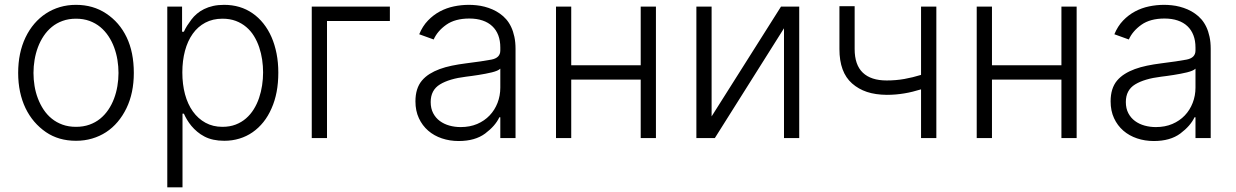

<svg xmlns="http://www.w3.org/2000/svg" viewBox="-20 -573 5130 797"><path d="M55.4 -270.2Q55.4 -353.7 85.9 -417.6Q101.2 -449.6 122.7 -474.6Q144.2 -499.6 170.8 -517Q197.4 -534.4 228.9 -543.7Q260.3 -552.9 295.5 -552.9Q366.5 -552.9 420.5 -517Q475.9 -480.5 505.7 -418.3Q535.5 -356.2 535.5 -270.2Q535.5 -187.1 505 -123.9Q489.7 -92.3 468.4 -67.1Q447.1 -41.9 420.5 -24.5Q393.8 -7.1 362.4 2.1Q331 11.4 295.5 11.4Q223.4 11.4 170.8 -24.5Q143.8 -43 122.3 -68Q100.9 -93 85.9 -124.1Q71 -155.2 63.2 -191.9Q55.4 -228.7 55.4 -270.2ZM119 -270.2Q119 -243.3 123.4 -216.3Q127.8 -189.3 137.3 -164.4Q146.7 -139.6 160.9 -118.1Q175.1 -96.6 194.8 -80.6Q214.5 -64.6 239.5 -55.6Q264.6 -46.5 295.5 -46.5Q326 -46.5 351 -55.4Q376.1 -64.3 395.6 -80.1Q415.1 -95.9 429.5 -117.2Q443.9 -138.5 453.3 -163.4Q462.7 -188.2 467.3 -215.6Q471.9 -242.9 471.9 -270.2Q471.9 -297.2 467.5 -324.2Q463.1 -351.2 453.8 -376.2Q444.6 -401.3 430.2 -422.9Q415.8 -444.6 396.3 -460.8Q376.8 -476.9 351.6 -486.2Q326.3 -495.4 295.5 -495.4Q264.9 -495.4 239.9 -486.3Q214.8 -477.3 195.3 -461.3Q175.8 -445.3 161.4 -423.8Q147 -402.3 137.6 -377.3Q128.2 -352.3 123.6 -324.9Q119 -297.6 119 -270.2Z M674.4 204.5V-545.5H735.8V-441.4H743.3Q748.9 -453.8 756.7 -466.3Q764.6 -478.7 774.5 -491.8Q784.1 -504.6 797.2 -515.8Q810.4 -527 827.2 -535.3Q844.1 -543.7 864.7 -548.3Q885.3 -552.9 910.2 -552.9Q978 -552.9 1028.4 -517.8Q1053.6 -500.4 1073.5 -475.3Q1093.4 -450.3 1107.1 -419Q1120.7 -387.8 1128 -350.7Q1135.3 -313.6 1135.3 -271.3Q1135.3 -185.7 1107.2 -123.2Q1093.4 -91.3 1073.5 -66.4Q1053.6 -41.5 1028.6 -24.1Q1003.6 -6.7 973.9 2.3Q944.2 11.4 910.9 11.4Q862.2 11.4 828.5 -6.4Q812.1 -14.9 798.7 -26.3Q785.2 -37.6 774.7 -50.2Q764.2 -62.9 756.4 -76Q748.6 -89.1 743.3 -101.2H737.6V204.5ZM736.9 -272.4Q736.9 -223 748 -181.6Q759.2 -140.3 780.7 -110.3Q802.2 -80.3 833.1 -63.4Q864 -46.5 903.4 -46.5Q933.9 -46.5 958.3 -55.9Q982.6 -65.3 1001.2 -81.5Q1019.9 -97.7 1033.4 -119.5Q1046.9 -141.3 1055.4 -166.4Q1063.9 -191.4 1068 -218.6Q1072.1 -245.7 1072.1 -272.4Q1072.1 -298.7 1068.2 -325.3Q1064.3 -351.9 1055.9 -376.8Q1047.6 -401.6 1034.3 -423.3Q1021 -445 1002.1 -460.9Q983.3 -476.9 958.8 -486.2Q934.3 -495.4 903.4 -495.4Q863.3 -495.4 832.2 -478.9Q801.1 -462.4 780 -432.7Q758.9 -403.1 747.9 -362.2Q736.9 -321.4 736.9 -272.4Z M1598.4 -545.5V-485.8H1337.4V0H1274.1V-545.5Z M1731.2 -238.3Q1744.7 -254.3 1763.3 -266Q1782 -277.7 1805 -286.2Q1828.1 -294.7 1855.6 -300.4Q1883.2 -306.1 1914.1 -310Q1948.5 -314.3 1975 -318.2Q2001.4 -322.1 2019.9 -325.6Q2056.8 -332.7 2056.8 -363.3V-376.1Q2056.8 -404.5 2048.3 -426.7Q2039.8 -448.9 2023.4 -464.3Q2007.1 -479.8 1983.1 -487.9Q1959.2 -496.1 1928.3 -496.1Q1869 -496.1 1832.4 -470.2Q1795.8 -444.2 1780.2 -409.1L1720.2 -430.8Q1734 -464.5 1756.4 -487.7Q1778.8 -511 1806.1 -525.6Q1833.5 -540.1 1864.3 -546.5Q1895.2 -552.9 1926.5 -552.9Q1942.1 -552.9 1958.6 -551.1Q1975.1 -549.4 1991.7 -545.1Q2008.2 -540.8 2024.1 -533.9Q2040.1 -527 2054.7 -516.7Q2069.2 -506.7 2081.3 -492.9Q2093.4 -479 2101.9 -460.9Q2110.4 -442.8 2115.2 -420.3Q2120 -397.7 2120 -370.4V0H2056.8V-86.3H2052.9Q2035.9 -50.1 1994 -18.8Q1952.1 12.4 1883.9 12.4Q1846.9 12.4 1814.3 1.4Q1781.6 -9.6 1757.3 -30.7Q1733 -51.8 1718.8 -82.4Q1704.5 -112.9 1704.5 -152.3Q1704.5 -206.3 1731.2 -238.3ZM1767.8 -149.5Q1767.8 -122.9 1778.1 -103.2Q1788.4 -83.5 1805.8 -70.7Q1823.2 -57.9 1845.5 -51.7Q1867.9 -45.5 1892.4 -45.5Q1930.4 -45.5 1960.8 -58.4Q1991.1 -71.4 2012.4 -93.8Q2033.7 -116.1 2045.3 -146Q2056.8 -175.8 2056.8 -209.2V-288Q2047.9 -279.1 2022 -272.7Q2009.2 -269.5 1995 -266.9Q1980.8 -264.2 1966.4 -261.9Q1952.1 -259.6 1938.7 -257.8Q1925.4 -256 1914.1 -254.6Q1844.8 -246.1 1806.5 -222.7Q1767.8 -199.2 1767.8 -149.5Z M2351.2 -545.5V-302.2H2639.6V-545.5H2702.8V0H2639.6V-242.5H2351.2V0H2288V-545.5Z M2933.9 -545.5V-89.8L3221.9 -545.5H3297.6V0H3234.4V-455.6L2947.4 0H2870.7V-545.5Z M3464.5 -369.3V-547.2H3527.7V-369.3Q3527.7 -303.6 3561.6 -271.3Q3595.5 -239 3660.5 -239Q3699.2 -239 3734 -245.2Q3768.8 -251.4 3803.3 -262.1V-545.5H3866.8V0H3803.3V-202.1Q3785.5 -196.7 3768.5 -192.5Q3751.4 -188.2 3734.2 -185.4Q3717 -182.5 3699 -180.9Q3681.1 -179.3 3661.2 -179.3Q3614 -179.7 3578.8 -191.4Q3543.7 -203.1 3517 -226.6Q3464.5 -272.7 3464.5 -369.3Z M4097.7 -545.5V-302.2H4386V-545.5H4449.2V0H4386V-242.5H4097.7V0H4034.4V-545.5Z M4616.8 -238.3Q4630.3 -254.3 4649 -266Q4667.6 -277.7 4690.7 -286.2Q4713.8 -294.7 4741.3 -300.4Q4768.8 -306.1 4799.7 -310Q4834.2 -314.3 4860.6 -318.2Q4887.1 -322.1 4905.5 -325.6Q4942.5 -332.7 4942.5 -363.3V-376.1Q4942.5 -404.5 4933.9 -426.7Q4925.4 -448.9 4909.1 -464.3Q4892.8 -479.8 4868.8 -487.9Q4844.8 -496.1 4813.9 -496.1Q4754.6 -496.1 4718 -470.2Q4681.5 -444.2 4665.8 -409.1L4605.8 -430.8Q4619.7 -464.5 4642 -487.7Q4664.4 -511 4691.8 -525.6Q4719.1 -540.1 4750 -546.5Q4780.9 -552.9 4812.1 -552.9Q4827.8 -552.9 4844.3 -551.1Q4860.8 -549.4 4877.3 -545.1Q4893.8 -540.8 4909.8 -533.9Q4925.8 -527 4940.3 -516.7Q4954.9 -506.7 4967 -492.9Q4979 -479 4987.6 -460.9Q4996.1 -442.8 5000.9 -420.3Q5005.7 -397.7 5005.7 -370.4V0H4942.5V-86.3H4938.6Q4921.5 -50.1 4879.6 -18.8Q4837.7 12.4 4769.5 12.4Q4732.6 12.4 4699.9 1.4Q4667.3 -9.6 4642.9 -30.7Q4618.6 -51.8 4604.4 -82.4Q4590.2 -112.9 4590.2 -152.3Q4590.2 -206.3 4616.8 -238.3ZM4653.4 -149.5Q4653.4 -122.9 4663.7 -103.2Q4674 -83.5 4691.4 -70.7Q4708.8 -57.9 4731.2 -51.7Q4753.6 -45.5 4778.1 -45.5Q4816.1 -45.5 4846.4 -58.4Q4876.8 -71.4 4898.1 -93.8Q4919.4 -116.1 4930.9 -146Q4942.5 -175.8 4942.5 -209.2V-288Q4933.6 -279.1 4907.7 -272.7Q4894.9 -269.5 4880.7 -266.9Q4866.5 -264.2 4852.1 -261.9Q4837.7 -259.6 4824.4 -257.8Q4811.1 -256 4799.7 -254.6Q4730.5 -246.1 4692.1 -222.7Q4653.4 -199.2 4653.4 -149.5Z"/></svg>

Font: Inter P Light
Style: Regular
Weight: 300
Designer: Rasmus Andersson
Foundry: rsms
Version: Version 3.018;git-588b23468